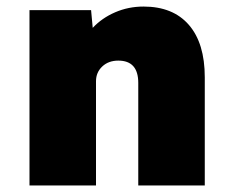

<svg xmlns="http://www.w3.org/2000/svg" viewBox="-20 -566 705 586"><path d="M70 0V-535H258L263 -481Q291 -511 331.5 -528.5Q372 -546 418 -546Q508 -546 556.5 -490Q605 -434 605 -330V0H402V-313Q402 -381 341 -381Q311 -381 292 -363Q273 -345 273 -318V0Z"/></svg>

Font: Lexend Black
Style: Regular
Weight: 900
Designer: Bonnie Shaver-Troup, Thomas Jockin
Foundry: Lexend
Version: Version 1.007; ttfautohint (v1.8.3)